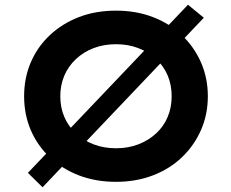

<svg xmlns="http://www.w3.org/2000/svg" viewBox="-20 -759 979 812"><path d="M160 33 98 -28 775 -739 842 -684ZM471 10Q385 10 314.5 -17Q244 -44 191.5 -93Q139 -142 110.5 -208Q82 -274 82 -352Q82 -430 110.5 -496Q139 -562 191.5 -611Q244 -660 314.5 -687Q385 -714 471 -714Q555 -714 626 -687Q697 -660 749 -610.5Q801 -561 830 -495Q859 -429 859 -352Q859 -275 830 -209Q801 -143 749 -93.5Q697 -44 626 -17Q555 10 471 10ZM471 -132Q522 -132 565 -148.5Q608 -165 640 -194.5Q672 -224 689 -264Q706 -304 706 -352Q706 -400 689 -440Q672 -480 640 -509.5Q608 -539 565 -555.5Q522 -572 471 -572Q419 -572 376 -555.5Q333 -539 301 -509Q269 -479 252 -439Q235 -399 235 -352Q235 -304 252 -264.5Q269 -225 301 -195Q333 -165 376 -148.5Q419 -132 471 -132Z"/></svg>

Font: Lexend Exa SemiBold
Style: Regular
Weight: 600
Designer: Bonnie Shaver-Troup, Thomas Jockin
Foundry: Lexend
Version: Version 1.007